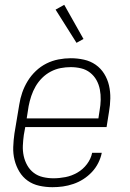

<svg xmlns="http://www.w3.org/2000/svg" viewBox="-20 -770 540 798"><path d="M198 8Q170 8 143 2Q116 -4 95 -19Q74 -34 60.5 -56.5Q47 -79 40.5 -105Q34 -131 35 -159Q36 -187 40 -215L60 -335Q64 -361 72.5 -385.5Q81 -410 95 -433Q109 -456 129 -475Q149 -494 173 -506Q197 -518 223 -523Q249 -528 274 -528Q302 -528 329 -522Q356 -516 377.5 -501Q399 -486 413 -463.5Q427 -441 433 -415Q439 -389 438.5 -361Q438 -333 433 -305L423 -242H85L79 -209Q76 -187 75 -165Q74 -143 78.5 -122Q83 -101 93.5 -82.5Q104 -64 120.5 -51.5Q137 -39 158.5 -34Q180 -29 202 -29Q227 -29 252.5 -34Q278 -39 301.5 -52.5Q325 -66 341.5 -88Q358 -110 363 -135H403Q399 -114 388.5 -93Q378 -72 362 -55Q346 -38 326.5 -25.5Q307 -13 285 -5.5Q263 2 241.5 5Q220 8 198 8ZM91 -278H389L394 -311Q398 -333 398.5 -355Q399 -377 395 -398Q391 -419 381 -437Q371 -455 354.5 -468Q338 -481 317 -486Q296 -491 274 -491Q253 -491 232 -487Q211 -483 191 -472.5Q171 -462 155 -446Q139 -430 128 -411Q117 -392 110 -371Q103 -350 99 -329ZM298 -592 211 -730 247 -750 327 -608Z"/></svg>

Font: Iosevka Extralight Oblique
Style: Regular
Weight: 200
Italic angle: -9°
Monospace: yes
Designer: Belleve Invis
Foundry: Belleve Invis
Version: Version 32.5.0; ttfautohint (v1.8.4)